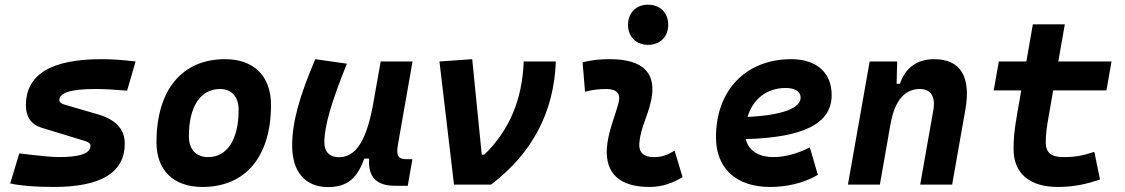

<svg xmlns="http://www.w3.org/2000/svg" viewBox="-20 -776 4728 807"><path d="M205.6 9.8C405.3 9.8 504.4 -50.8 504.4 -172.9C504.4 -233.4 466.3 -273.4 391.6 -295.4L253.9 -335.4C238.3 -339.8 229.5 -345.7 229.5 -355.5C229.5 -386.7 279.8 -401.9 381.8 -401.9C416 -401.9 460 -399.4 514.2 -395L549.8 -517.6C497.6 -523.9 450.2 -527.3 406.7 -527.3C194.3 -527.3 88.9 -462.9 88.9 -333C88.9 -285.6 110.4 -252.4 155.8 -238.8L335 -184.1C351.1 -179.2 360.4 -173.8 360.4 -163.6C360.4 -131.3 316.4 -115.7 227.5 -115.7C199.2 -115.7 144 -121.1 61 -131.3L22.9 -4.9C67.9 4.9 128.4 9.8 205.6 9.8Z M831.1 9.8C1012.2 9.8 1119.1 -118.2 1119.1 -335C1119.1 -456.1 1047.4 -527.3 925.8 -527.3C744.6 -527.3 637.7 -397.5 637.7 -177.7C637.7 -60.1 709.5 9.8 831.1 9.8ZM854.5 -115.7C803.7 -115.7 773.9 -148.4 773.9 -203.6C773.9 -328.1 822.8 -401.9 904.8 -401.9C954.1 -401.9 982.9 -369.1 982.9 -314C982.9 -189.5 935.1 -115.7 854.5 -115.7Z M1358.9 10.3C1447.3 10.3 1483.4 -34.7 1511.2 -109.4H1531.7C1525.9 -32.7 1562 4.9 1640.6 4.9H1693.8L1713.4 -106.9H1689.9C1653.8 -106.9 1644.5 -120.6 1652.3 -166.5L1713.9 -517.6H1580.1L1545.9 -325.2V-325.7C1519.5 -189.5 1477.5 -115.2 1405.3 -115.2C1365.7 -115.2 1343.3 -137.7 1343.3 -176.8C1343.3 -246.1 1372.1 -345.2 1438 -508.3L1305.2 -527.3C1236.8 -367.7 1208 -259.3 1208 -164.6C1208 -53.7 1262.7 10.3 1358.9 10.3Z M1888.2 0H2043.9C2218.3 -132.8 2308.1 -304.7 2316.4 -517.6H2181.2C2175.3 -357.4 2121.1 -228 2015.6 -126H2004.9L1964.8 -527.3L1827.1 -517.6Z M2815.4 -142.6C2781.7 -123 2761.2 -115.7 2729 -115.7C2686 -115.7 2664.6 -134.8 2667 -172.4C2671.4 -234.9 2699.7 -281.2 2714.8 -345.2C2744.1 -465.3 2687 -527.3 2543.9 -527.3C2505.4 -527.3 2466.8 -524.4 2428.7 -513.7L2439 -390.6C2468.8 -398.4 2498.5 -401.9 2528.3 -401.9C2571.8 -401.9 2589.8 -382.3 2580.1 -345.2C2565.9 -288.1 2535.2 -222.7 2530.8 -153.3C2523.9 -46.4 2585 9.8 2710 9.8C2767.1 9.8 2809.1 -8.3 2849.1 -31.2ZM2704.1 -587.4C2754.4 -587.4 2788.6 -621.6 2788.6 -671.9C2788.6 -722.2 2754.4 -756.3 2704.1 -756.3C2653.8 -756.3 2619.6 -722.2 2619.6 -671.9C2619.6 -621.6 2653.8 -587.4 2704.1 -587.4Z M3231.4 -115.7C3167.5 -115.7 3125.5 -143.6 3114.7 -191.4C3350.6 -197.8 3475.6 -253.4 3475.6 -376C3475.6 -471.2 3412.1 -527.3 3305.2 -527.3C3115.7 -527.3 2989.3 -396.5 2989.3 -199.7C2989.3 -67.9 3074.2 9.8 3217.3 9.8C3281.7 9.8 3355.5 -4.4 3417.5 -41L3383.8 -156.7C3334.5 -130.9 3278.3 -115.7 3231.4 -115.7ZM3122.1 -284.7C3144 -359.4 3203.1 -406.2 3281.7 -406.2C3322.3 -406.2 3345.2 -391.1 3345.2 -365.7C3345.2 -320.3 3263.2 -291 3122.1 -284.7Z M3543.9 0H3678.2L3722.2 -250.5V-249.5C3740.7 -363.8 3790.5 -401.9 3846.2 -401.9C3891.6 -401.9 3913.1 -371.1 3902.8 -312.5L3847.7 0H3981.9L4037.6 -315.4C4062 -454.6 4016.6 -527.3 3906.2 -527.3C3833 -527.3 3784.7 -489.7 3762.7 -423.8H3748.5L3751 -517.6H3635.3Z M4425.3 9.8C4498.5 9.8 4552.7 -4.4 4603.5 -21.5L4579.6 -137.7C4528.8 -121.1 4498 -115.7 4449.2 -115.7C4397.9 -115.7 4375.5 -134.3 4375.5 -177.7C4375.5 -213.9 4378.9 -238.3 4390.1 -301.3L4406.7 -396H4630.4L4651.9 -517.6H4428.2L4455.6 -673.8H4321.3L4293.9 -517.6H4178.2L4156.7 -396H4272.5L4255.9 -301.3C4242.7 -226.1 4240.2 -193.4 4240.2 -148.4C4240.2 -47.4 4308.1 9.8 4425.3 9.8Z"/></svg>

Font: Cascadia Code NF
Style: Bold Italic
Weight: 700
Italic angle: -10°
Monospace: yes
Designer: Aaron Bell
Foundry: Saja Typeworks
Version: Version 2404.023